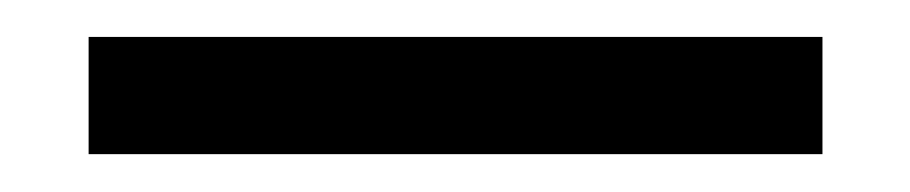

<svg xmlns="http://www.w3.org/2000/svg" viewBox="-20 20 493 104"><path d="M425.5 103.5H28V40H425.5Z"/></svg>

Font: Anek Kannada
Style: Regular
Weight: 400
Version: Version 1.003